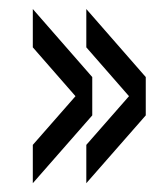

<svg xmlns="http://www.w3.org/2000/svg" viewBox="-20 -530 361 436"><path d="M176 -422.5V-509.5L311 -355V-268ZM176 -114V-201L311 -355V-268ZM54.5 -422.5V-509.5L189.5 -355V-268ZM54.5 -114V-201L189.5 -355V-268Z"/></svg>

Font: Big Shoulders Display Thin SemiBold
Style: Regular
Weight: 600
Version: Version 2.002